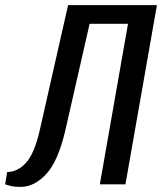

<svg xmlns="http://www.w3.org/2000/svg" viewBox="-20 -720 633 750"><path d="M61 10Q33 10 16.5 5Q0 0 0 0L8 -48Q48 -48 81 -83.5Q114 -119 135 -210L246 -700H593L470 0H370L480 -627H330L235 -210Q207 -90 160.5 -40Q114 10 61 10Z"/></svg>

Font: Cuprum Medium
Style: Italic
Weight: 500
Italic angle: -10°
Version: Version 3.000